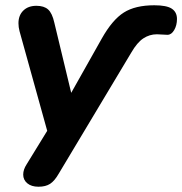

<svg xmlns="http://www.w3.org/2000/svg" viewBox="-20 -520 691 728"><path d="M68 142Q68 123 81 103L159 -24L54 -402Q50 -417 50 -432Q50 -462 68.5 -480Q87 -498 118 -498Q147 -498 162.5 -484Q178 -470 186 -434L250 -168L366 -374Q406 -445 449.5 -472.5Q493 -500 565 -500Q612 -500 631.5 -487Q651 -474 651 -448Q651 -424 640.5 -406Q630 -388 615 -388L575 -390Q547 -390 523.5 -374.5Q500 -359 478 -321L203 138Q187 166 170 177Q153 188 126 188Q99 188 83.5 175Q68 162 68 142Z"/></svg>

Font: SN Pro Bold
Style: Bold Italic
Weight: 700
Italic angle: -9°
Designer: Tobias Whetton
Foundry: Supernotes
Version: Version 1.003